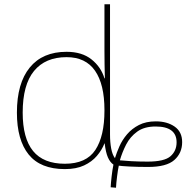

<svg xmlns="http://www.w3.org/2000/svg" viewBox="-20 -780 885 897"><path d="M497 95Q498 75 501.5 44Q505 13 510 -11Q494 -22 484 -45Q474 -68 469 -110H468Q456 -79 432.5 -51.5Q409 -24 372.5 -7Q336 10 283 10Q169 10 114 -58Q59 -126 59 -254Q59 -391 119 -464.5Q179 -538 291 -538Q363 -538 407.5 -502.5Q452 -467 468 -414H470Q469 -448 468.5 -480Q468 -512 468 -543V-760H494V-152Q494 -115 499.5 -86Q505 -57 517 -41Q525 -67 538 -96.5Q551 -126 573.5 -152.5Q596 -179 629 -196Q662 -213 708 -213Q761 -213 796 -188.5Q831 -164 831 -116Q831 -65 794.5 -32.5Q758 0 672 0Q624 0 585.5 -2Q547 -4 535 -6Q531 12 527 44Q523 76 522 97ZM283 -15Q383 -15 425.5 -79.5Q468 -144 468 -263V-266Q468 -386 424 -449.5Q380 -513 291 -513Q192 -513 139 -448.5Q86 -384 86 -254Q86 -134 134.5 -74.5Q183 -15 283 -15ZM670 -25Q748 -25 776.5 -50Q805 -75 805 -115Q805 -189 707 -189Q654 -189 621 -165Q588 -141 569.5 -105Q551 -69 540 -31Q558 -29 593 -27Q628 -25 670 -25Z"/></svg>

Font: Noto Sans Thin
Style: Regular
Weight: 100
Designer: Monotype Design Team
Foundry: Monotype Imaging Inc.
Version: Version 2.007